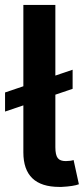

<svg xmlns="http://www.w3.org/2000/svg" viewBox="-21 -747 337 771"><path d="M226.2 3.6H217.3Q72.8 3.6 72.8 -135.3V-323.9L-0.7 -299V-375.7L72.8 -400.6V-727.3H201.3V-443.5L270.6 -467V-390.3L201.3 -366.8V-156.2Q201.3 -140.3 203.7 -129.4Q206 -118.6 210.9 -112.2Q215.9 -105.8 223.9 -103Q231.9 -100.1 243.3 -100.1Q264.2 -100.5 274.5 -104.4L295.8 -7.1Q274.5 1.1 226.2 3.6Z"/></svg>

Font: Linik Sans SemiBold
Style: Regular
Weight: 600
Designer: Fonts by Rasmus Andersson / Changes by Cristiano Sobral with parts from Marc Monis
Foundry: rsms
Version: Version 3.020; ttfautohint (v1.6)